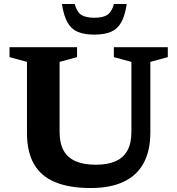

<svg xmlns="http://www.w3.org/2000/svg" viewBox="-20 -936 894 968"><path d="M642.5 -270.5V-624L554 -648V-698H826V-648L738 -624V-269Q738 -175 703.5 -112.5Q669 -50 602 -19Q535 12 437.5 12Q331 12 259.2 -17.2Q187.5 -46.5 151.8 -108Q116 -169.5 116 -265V-624L28 -648V-698H368.5V-648L280.5 -624V-270Q280.5 -213.5 300.8 -177Q321 -140.5 361.8 -123Q402.5 -105.5 463.5 -105.5Q523 -105.5 562.8 -123.2Q602.5 -141 622.5 -177.5Q642.5 -214 642.5 -270.5ZM455.5 -846.5Q499.5 -846.5 521.8 -861.5Q544 -876.5 554.5 -916H619Q610 -856 590.8 -822.5Q571.5 -789 538.5 -775.2Q505.5 -761.5 455.5 -761.5Q405.5 -761.5 372.5 -775.2Q339.5 -789 320.5 -822.5Q301.5 -856 292 -916H356.5Q367 -876.5 389.2 -861.5Q411.5 -846.5 455.5 -846.5Z"/></svg>

Font: Newsreader 9pt SemiBold
Style: Regular
Weight: 600
Designer: Hugues Gentile
Foundry: Production Type
Version: Version 1.003